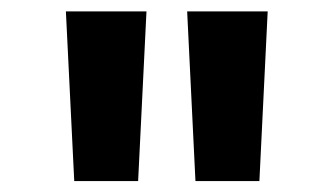

<svg xmlns="http://www.w3.org/2000/svg" viewBox="-20 -748 599 345"><path d="M113.4 -422.7 98.4 -727.5H243.2L228.2 -422.7ZM331.2 -422.7 316.3 -727.5H461L446.1 -422.7Z"/></svg>

Font: Inter
Style: Regular
Weight: 400
Designer: Rasmus Andersson
Foundry: rsms
Version: Version 4.000;git-8c9346024